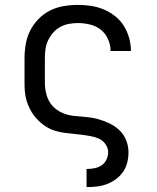

<svg xmlns="http://www.w3.org/2000/svg" viewBox="-20 -548 640 783"><path d="M333 215V141H334Q350 141 365.5 138Q381 135 394 126.5Q407 118 414 103Q421 88 421 73Q421 55 410 39.5Q399 24 382.5 17Q366 10 348.5 7Q331 4 313 1.5Q295 -1 277 -2.5Q259 -4 241.5 -6.5Q224 -9 206.5 -14Q189 -19 173.5 -28Q158 -37 144.5 -49Q131 -61 120 -75Q109 -89 101 -105.5Q93 -122 88 -139Q83 -156 81.5 -174Q80 -192 80 -210V-310Q80 -339 85 -368Q90 -397 103 -423Q116 -449 137 -470.5Q158 -492 184 -505Q210 -518 239 -523Q268 -528 298 -528Q325 -528 351.5 -524Q378 -520 403 -509.5Q428 -499 449.5 -482Q471 -465 485 -442.5Q499 -420 506.5 -393.5Q514 -367 514 -340H431Q431 -365 420.5 -388.5Q410 -412 391 -427Q372 -442 347 -448Q322 -454 298 -454Q279 -454 260.5 -450.5Q242 -447 225.5 -438Q209 -429 196.5 -414.5Q184 -400 176 -383Q168 -366 165.5 -347.5Q163 -329 163 -310V-210Q163 -185 170 -160.5Q177 -136 193 -117.5Q209 -99 232.5 -88.5Q256 -78 280.5 -75.5Q305 -73 330 -71Q355 -69 379 -62.5Q403 -56 426 -45Q449 -34 467 -17Q485 0 494.5 24Q504 48 504 73Q504 94 499 114.5Q494 135 482 152.5Q470 170 453 182.5Q436 195 416.5 202.5Q397 210 376 212.5Q355 215 334 215Z"/></svg>

Font: Iosevka Aile
Style: Regular
Weight: 400
Designer: Belleve Invis
Foundry: Belleve Invis
Version: Version 28.0.1; ttfautohint (v1.8.4)